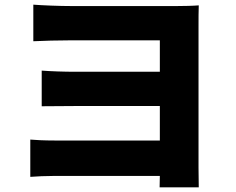

<svg xmlns="http://www.w3.org/2000/svg" viewBox="-20 -760 1014 824"><path d="M832 -644C832 -674 832 -719 833 -737C812 -735 767 -734 737 -734H288C235 -734 161 -737 123 -740V-583C159 -585 235 -587 288 -587H666V-452H304C255 -452 197 -454 159 -457V-304C189 -304 255 -305 304 -305H666V-157H215C169 -157 131 -159 110 -161V-1C132 -3 180 -5 214 -5H666L665 44H833C833 23 832 -18 832 -39Z"/></svg>

Font: GenEiGothic-pro-Heavy
Style: Bold
Weight: 900
Designer: Ryoko NISHIZUKA (kana & ideographs); Paul D. Hunt (Latin, Greek & Cyrillic); Wenlong ZHANG (bopomofo); Sandoll Communica
Foundry: Adobe Systems Incorporated; o_tamon
Version: Version 1.000.140830